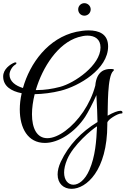

<svg xmlns="http://www.w3.org/2000/svg" viewBox="-74 -896 794 1213"><path d="M459 -797C481 -797 499 -814 499 -837C499 -858 481 -876 459 -876C437 -876 420 -858 420 -837C420 -814 437 -797 459 -797ZM378 297C471 297 604 182 604 -109V-120C604 -140 670 -179 691 -179H695C698 -179 700 -182 700 -185C700 -189 698 -194 693 -195C691 -196 689 -196 686 -196C671 -196 642 -186 606 -165C608 -217 603 -416 642 -448C644 -450 646 -452 646 -454C646 -457 642 -460 631 -460H621C594 -460 536 -451 528 -355C512 -295 485 -239 452 -190C384 -90 293 -23 225 -23C158 -23 128 -87 128 -174C128 -213 134 -256 145 -301C196 -302 255 -309 310 -323C424 -352 609 -458 609 -603C609 -682 550 -704 486 -704C460 -704 433 -700 408 -695C231 -656 115 -497 71 -340C25 -354 -14 -381 -14 -425C-14 -448 5 -478 22 -487C27 -490 30 -494 30 -497C30 -500 27 -502 23 -502C22 -502 20 -502 18 -501C-10 -490 -54 -459 -54 -413C-54 -352 -4 -320 63 -307C55 -272 51 -237 51 -205C51 -86 102 7 210 7C295 7 398 -58 464 -158C482 -186 512 -243 535 -295C538 -238 542 -161 542 -125C440 -63 360 20 310 126C296 156 290 183 290 206C290 264 328 297 378 297ZM152 -327C195 -472 291 -622 420 -661C441 -667 460 -671 478 -671C526 -671 561 -648 561 -596C561 -484 397 -371 305 -347C256 -334 206 -327 161 -327ZM390 271C357 271 331 243 331 194C331 171 337 143 350 112C388 20 507 -79 539 -98C535 -3 528 91 491 177C463 242 423 271 390 271Z"/></svg>

Font: Style Script
Style: Regular
Weight: 400
Designer: Robert E. Leuschke
Foundry: Robert E. Leuschke
Version: Version 1.010